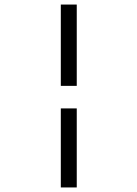

<svg xmlns="http://www.w3.org/2000/svg" viewBox="-20 -672 603 843"><path d="M247 -295V-652H317V-295ZM247 151V-196H317V151Z"/></svg>

Font: Inconsolata SemiExpanded Thin
Style: Regular
Weight: 100
Width: 6
Monospace: yes
Designer: Raph Levien, Cyreal, Brenton Simpson
Foundry: Raph Levien, Cyreal, Google
Version: Version 3.100; ttfautohint (v1.8.4.7-5d5b)